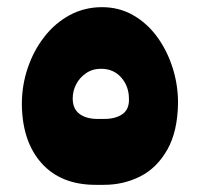

<svg xmlns="http://www.w3.org/2000/svg" viewBox="-20 -512 558 536"><path d="M247 4Q150 4 96 -56.5Q42 -117 41 -221Q41 -274 57.5 -322.5Q74 -371 104 -409.5Q134 -448 175 -470Q216 -492 265 -492Q312 -492 351 -470Q390 -448 418 -410Q446 -372 461.5 -324Q477 -276 477 -225Q476 -145 447 -94Q418 -43 371.5 -19.5Q325 4 270 4ZM252 -180H271Q303 -180 322 -193.5Q341 -207 340 -236Q340 -271 318.5 -295.5Q297 -320 262 -320Q238 -320 220 -307.5Q202 -295 192.5 -276.5Q183 -258 183 -237Q183 -208 202 -194Q221 -180 252 -180Z"/></svg>

Font: Rubik ExtraBold
Style: Italic
Weight: 800
Italic angle: -12°
Designer: Hubert and Fischer
Foundry: Hubert and Fischer
Version: Version 2.300;gftools[0.9.30]